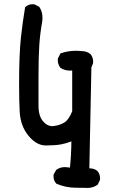

<svg xmlns="http://www.w3.org/2000/svg" viewBox="-20 -757 540 918"><path d="M235.8 85.9Q235.8 82.5 236.3 77.6L249 55.2L250.5 54.2Q267.6 42 290 42Q295.9 42 302.7 43L314.5 44.4Q320.8 -16.6 321.3 -81.1Q294.9 -70.8 270.5 -66.4Q240.7 -61.5 199.2 -61.5Q154.3 -61.5 116.2 -107.9Q78.1 -154.3 74.2 -222.2Q71.3 -274.9 71.3 -355.5Q71.3 -496.6 80.1 -578.6Q87.9 -649.4 100.1 -722.7L102.5 -724.6Q116.2 -736.8 136.7 -736.8Q139.6 -736.8 144.5 -736.3L167.5 -724.6L168.5 -723.1Q183.1 -700.7 183.1 -671.9Q183.1 -662.1 181.6 -652.8Q171.9 -598.6 168 -543Q164.1 -486.8 164.1 -396.5V-252Q164.1 -201.2 186.5 -176.3Q206.1 -153.8 230 -153.8Q232.4 -153.8 234.9 -154.3Q264.2 -157.2 287.1 -170.9Q308.6 -183.6 325.2 -225.1V-419.9Q320.3 -419.4 315.4 -419.4Q290.5 -419.4 270.5 -431.6L269 -432.6Q261.2 -442.9 258.8 -452.1Q256.3 -461.4 256.3 -467.3Q256.3 -473.1 256.8 -477.5L269 -501.5Q304.2 -514.2 342.3 -514.2Q356 -514.2 370.6 -512.7Q394.5 -512.7 412.6 -498.5Q420.4 -488.8 422.9 -479.5Q425.3 -470.2 425.3 -464.4Q425.3 -458.5 424.8 -454.1L417 -435.1L407.2 47.9Q408.2 47.9 409.7 47.9Q429.7 47.9 445.8 60.5Q458.5 75.2 458.5 95.7Q458.5 98.6 458 103.5L446.8 126.5L444.8 127.4Q424.8 141.6 397.9 141.6Q396 141.6 382.1 141.1Q368.2 140.6 342.8 140.6Q294.4 140.6 250.5 121.6L249 120.6Q235.8 106.4 235.8 85.9Z"/></svg>

Font: Bakudai
Style: Bold
Weight: 700
Version: Version 1.48